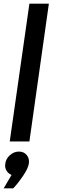

<svg xmlns="http://www.w3.org/2000/svg" viewBox="-26 -770 381 1045"><path d="M27 0 134 -750H240L134 0ZM37 182Q19 175 9 158Q-1 141 3 120Q6 94 28 74.5Q50 55 77 55Q104 55 119.5 74Q135 93 131 120Q127 147 99 188Q71 229 46 255H-6Z"/></svg>

Font: Oakes Grotesk Medium
Style: Italic
Weight: 500
Italic angle: -8°
Designer: Samuel Oakes
Foundry: Samuel Oakes
Version: Version 1.000;PS 001.000;hotconv 1.0.88;makeotf.lib2.5.64775